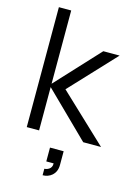

<svg xmlns="http://www.w3.org/2000/svg" viewBox="-146 -827 829 1160"><g transform="rotate(15 269.0 -247.0)"><path d="M72.9 0H150V-270.8L426 0H537.5L239.6 -281.2L503.1 -562.5H401L150 -291.7V-750H72.9ZM326 169.8V83.3H240.6V169.8H286.5C288.5 207.3 253.1 215.6 240.6 215.6V256.2C283.3 256.2 326 228.1 326 169.8Z"/></g></svg>

Font: Manrope3
Style: Regular
Weight: 400
Width: 4
Designer: Mikhail Sharanda
Foundry: Mikhail Sharanda
Version: Version 3.000;PS 003.000;hotconv 1.0.88;makeotf.lib2.5.64775